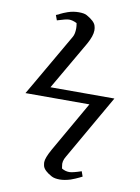

<svg xmlns="http://www.w3.org/2000/svg" viewBox="-98 -831 758 1041"><g transform="rotate(10 281.0 -310.5)"><path d="M241.2 -629.9Q251 -647 251 -678.2Q251 -682.6 250.5 -687.3Q250 -691.9 250 -692.9L248 -706.1Q224.6 -717.8 205.1 -717.8Q189 -717.8 140.1 -702.1L129.9 -730Q131.3 -730.5 133.3 -731.2Q135.3 -731.9 139.6 -733.9Q144 -735.8 148.9 -737.8H147Q168.5 -748.5 189.9 -755.9Q219.7 -766.1 250 -766.1Q281.2 -766.1 294.9 -757.8Q339.4 -732.9 346.2 -709Q350.1 -697.3 350.1 -684.1Q350.1 -653.3 324.2 -606.9L168.9 -338.9H521L490.2 -285.2L316.9 17.1Q299.3 45.9 305.2 70.8L307.1 84Q326.7 96.2 349.1 96.2Q367.2 96.2 415 80.1L424.8 107.9L408.2 116.2Q390.6 125 363.8 134.8Q330.6 145 305.2 145Q276.4 145 259.8 136.2Q216.3 112.8 209 87.9Q206.1 74.7 206.1 66.9Q206.1 43.9 233.9 -5.9L393.1 -284.2H41L71.8 -336.9Z"/></g></svg>

Font: Linux Libertine G
Style: Bold
Weight: 700
Designer: Philipp H. Poll
Foundry: Philipp H. Poll
Version: Version 5.0.3